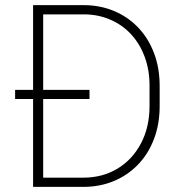

<svg xmlns="http://www.w3.org/2000/svg" viewBox="-20 -731 709 751"><path d="M305.2 0H136.7L137.7 -36.1H305.2Q381.8 -36.1 440.2 -71.8Q498.5 -107.4 531.7 -170.7Q564.9 -233.9 564.9 -316.4V-396Q564.9 -457.5 545.9 -508.8Q526.9 -560.1 492.4 -597.2Q458 -634.3 410.6 -654.5Q363.3 -674.8 307.1 -674.8H133.8V-710.9H307.1Q371.1 -710.9 425.5 -688.2Q480 -665.5 520 -623.8Q560.1 -582 582.3 -523.7Q604.5 -465.3 604.5 -394.5V-316.4Q604.5 -245.6 582.3 -187.3Q560.1 -128.9 519.8 -87.2Q479.5 -45.4 425 -22.7Q370.6 0 305.2 0ZM148.9 -710.9V0H109.4V-710.9ZM330.1 -379.4V-343.8H39.1V-379.4Z"/></svg>

Font: Roboto ExtraLight
Style: Regular
Weight: 250
Designer: Christian Robertson
Foundry: Google
Version: Version 3.009; 2024